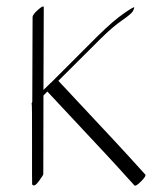

<svg xmlns="http://www.w3.org/2000/svg" viewBox="-20 -553 478 604"><path d="M116.2 -5.4Q116.2 -2 101.8 17.6Q87.4 37.1 81.1 26.9Q80.6 26.4 80.8 -99.1Q81.1 -224.6 79.8 -225.8Q78.6 -227.1 81.5 -232.4Q82 -365.7 82.5 -499Q82.5 -507.3 100.1 -522.7Q117.7 -538.1 117.7 -529.8Q117.2 -399.9 116.7 -270L137.7 -290.5Q139.6 -292.5 142.1 -294.4L289.1 -441.4Q336.9 -488.3 369.9 -511Q402.8 -533.7 402.3 -529.5Q401.9 -525.4 397.9 -517.6Q394 -509.8 364 -489Q334 -468.3 297.4 -432.1L163.6 -298.8L344.7 -105Q378.4 -68.8 437 -3.9Q440.9 0.5 423.8 17.6Q406.7 34.7 402.8 30.3Q344.7 -34.2 310.5 -70.8L128.9 -265.1L116.7 -252.4Q116.7 -128.9 116.2 -5.4Z"/></svg>

Font: ML-NILA01_NewLipi
Style: Regular
Weight: 400
Designer: CLT@C-DIT
Version: Version ML-NILA01_NewLipi 2.